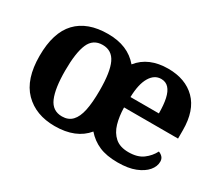

<svg xmlns="http://www.w3.org/2000/svg" viewBox="-104 -773 1145 1007"><g transform="rotate(30 468.0 -269.5)"><path d="M299 10Q184 10 115.5 -59.5Q47 -129 47 -270Q47 -411 112.5 -480Q178 -549 302 -549Q362 -549 408 -530Q454 -511 487 -472Q518 -511 563 -530Q608 -549 666 -549Q771 -549 832 -488Q893 -427 893 -308V-257H566Q567 -203 579.5 -160Q592 -117 621.5 -91Q651 -65 703 -65Q757 -65 789.5 -89Q822 -113 840 -148Q854 -143 863.5 -132.5Q873 -122 873 -105Q873 -76 851 -50Q829 -24 786.5 -7Q744 10 680 10Q613 10 568 -9.5Q523 -29 490 -67Q459 -29 411 -9.5Q363 10 299 10ZM307 -53Q345 -53 368 -77Q391 -101 401 -149Q411 -197 411 -270Q411 -382 386.5 -433.5Q362 -485 306 -485Q248 -485 225 -431.5Q202 -378 202 -270Q202 -163 225.5 -108Q249 -53 307 -53ZM740 -321Q740 -373 732 -409.5Q724 -446 706.5 -465Q689 -484 661 -484Q620 -484 595 -442Q570 -400 568 -321Z"/></g></svg>

Font: Noto Serif Myanmar
Style: Regular
Weight: 400
Designer: Ben Mitchell and the Monotype Design Team
Foundry: Monotype Imaging Inc.
Version: Version 2.106